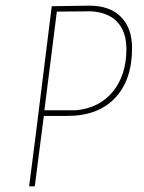

<svg xmlns="http://www.w3.org/2000/svg" viewBox="-20 -659 508 679"><path d="M296 -639Q368 -639 407.5 -599.5Q447 -560 447 -489Q447 -376 387 -312.5Q327 -249 217 -249H135L128 -195L103 0H83L108 -195L163 -637ZM301 -619 181 -618 137 -269H249Q332 -277 379.5 -335.5Q427 -394 427 -485Q427 -547 394.5 -581.5Q362 -616 301 -619Z"/></svg>

Font: Alegreya Sans Thin
Style: Italic
Weight: 100
Italic angle: -7°
Designer: Juan Pablo del Peral
Foundry: Huerta Tipografica
Version: Version 2.007